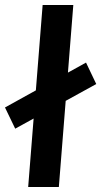

<svg xmlns="http://www.w3.org/2000/svg" viewBox="-28 -750 406 770"><path d="M33 -234 -8 -319 317 -499 358 -413ZM85 0 143 -730H266L208 0Z"/></svg>

Font: Muli
Style: Bold Italic
Weight: 700
Italic angle: -4.541°
Designer: Vernon Adams
Foundry: Vernon Adams
Version: Version 2.100; ttfautohint (v1.8.1.43-b0c9)